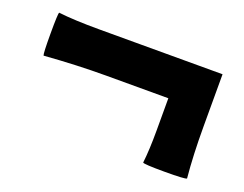

<svg xmlns="http://www.w3.org/2000/svg" viewBox="-66 -565 742 584"><g transform="rotate(20 304.5 -273.5)"><path d="M505 -101Q439 -101 435 -105Q440 -148 440 -210V-315H239Q145 -315 39 -307Q36 -313 36 -377.5Q36 -442 39 -446Q89 -440 171 -440H304H570V-272Q570 -177 577 -105Q572 -101 505 -101Z"/></g></svg>

Font: GenSekiGothic TW H
Style: Regular
Weight: 900
Version: Version 1.501;PS 1;hotconv 16.6.51;makeotf.lib2.5.65220